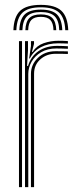

<svg xmlns="http://www.w3.org/2000/svg" viewBox="-20 -769 320 789"><path d="M147.8 -749Q206 -749 232.1 -724.8Q258.2 -700.5 260.5 -644.8H248.2Q246.2 -695.2 223 -717.1Q199.8 -739 147.8 -739Q96 -739 72.6 -717.1Q49.2 -695.2 47.2 -644.8H35Q37 -700.5 63.1 -724.8Q89.2 -749 147.8 -749ZM147.8 -729.5Q193.5 -729.5 213.9 -709.9Q234.2 -690.2 236 -644.8H223.5Q222.2 -684.8 204.6 -702.1Q187 -719.5 147.8 -719.5Q108.5 -719.5 91 -702.1Q73.5 -684.8 72 -644.8H59.5Q61.2 -690.2 81.8 -709.9Q102.2 -729.5 147.8 -729.5ZM147.8 -709.8Q180.5 -709.8 195.2 -694.6Q210 -679.5 211.2 -644.8H199.8Q199 -674.2 186.8 -687Q174.5 -699.8 147.8 -699.8Q121 -699.8 108.8 -687Q96.5 -674.2 95.8 -644.8H84.2Q85.5 -679.5 100.4 -694.6Q115.2 -709.8 147.8 -709.8ZM82.8 0V-600H95V-562.8L91.2 -498H95.2Q106.8 -537.2 138.2 -558.9Q169.8 -580.5 215 -580.5Q227 -580.5 239.1 -580Q251.2 -579.5 259 -579V-568.5Q249 -569 235.8 -569.4Q222.5 -569.8 211.2 -569.8Q175 -569.8 149.2 -554.5Q123.5 -539.2 109.9 -515.4Q96.2 -491.5 96.2 -465V0ZM58 0V-600H70.5V0ZM107.2 0V-465.5Q107.2 -503.5 135.6 -531Q164 -558.5 208.2 -558.5Q221.5 -558.5 234.6 -558.4Q247.8 -558.2 259 -557.8V-547.2Q247.8 -547.8 234.8 -547.9Q221.8 -548 208 -548Q171.5 -548 145.8 -525.2Q120 -502.5 120 -466V0ZM99.8 -528.8 107.2 -580V-600H119.8V-589L111.2 -555.5H113.8Q130.8 -581.5 159.6 -591.5Q188.5 -601.5 220.5 -601.5Q228.8 -601.5 238.9 -601.2Q249 -601 259 -600.2V-589.8Q250.2 -590.2 240.2 -590.6Q230.2 -591 219.2 -591Q178.2 -591 148 -575.1Q117.8 -559.2 102.5 -528.8Z"/></svg>

Font: Big Shoulders Inline Text Thin Light
Style: Regular
Weight: 300
Version: Version 2.002